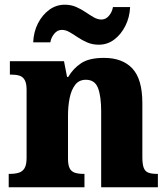

<svg xmlns="http://www.w3.org/2000/svg" viewBox="-20 -796 716 816"><path d="M17 0V-57H21Q44 -57 60 -62Q76 -67 84.5 -81.5Q93 -96 93 -125V-415Q93 -442 85 -456Q77 -470 62.5 -474.5Q48 -479 26 -479H22V-536H252L265 -469H270Q291 -505 325 -527.5Q359 -550 422 -550Q501 -550 543 -504.5Q585 -459 585 -358V-128Q585 -98 591 -82.5Q597 -67 611 -62Q625 -57 647 -57H651V0H410V-322Q410 -387 396.5 -422Q383 -457 345 -457Q316 -457 299.5 -435.5Q283 -414 276 -379.5Q269 -345 269 -305V-122Q269 -95 276 -81Q283 -67 298 -62Q313 -57 335 -57H339V0ZM400 -606Q373 -606 351 -615.5Q329 -625 310.5 -637.5Q292 -650 275.5 -659.5Q259 -669 243 -669Q224 -669 210.5 -652.5Q197 -636 194 -616H121Q123 -661 141.5 -697Q160 -733 189.5 -754.5Q219 -776 255 -776Q282 -776 303.5 -766.5Q325 -757 343.5 -744.5Q362 -732 378.5 -722.5Q395 -713 411 -713Q430 -713 443.5 -729.5Q457 -746 460 -766H533Q531 -722 512.5 -685.5Q494 -649 465 -627.5Q436 -606 400 -606Z"/></svg>

Font: Noto Serif Ethiopic ExtraBold
Style: Regular
Weight: 800
Version: Version 2.102